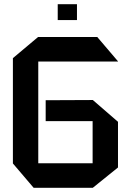

<svg xmlns="http://www.w3.org/2000/svg" viewBox="-20 -888 614 908"><path d="M161 -597V-713H440L538 -598V-597ZM139 0 41 -115V-116H418V0ZM41 -116V-613L160 -713H161V-116ZM196 -315V-414L418 -415V-315ZM418 0V-415H419L538 -312V-96L419 0ZM253 -793V-868H344V-793Z"/></svg>

Font: Foldit Medium
Style: Regular
Weight: 500
Version: Version 1.003